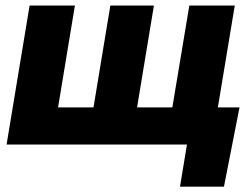

<svg xmlns="http://www.w3.org/2000/svg" viewBox="-20 -536 927 712"><path d="M89.8 -515.6H257.8L195.3 -137.7H326.7L389.2 -515.6H550.8L488.3 -137.7H619.1L682.1 -515.6H850.6L765.1 0H4.4ZM647.5 156.2 673.3 0H628.9L651.9 -137.7H868.2L810.5 156.2Z"/></svg>

Font: Inter Display ExtraBold
Style: Italic
Weight: 800
Italic angle: -9.39999°
Designer: Rasmus Andersson
Foundry: rsms
Version: Version 4.000;git-a52131595